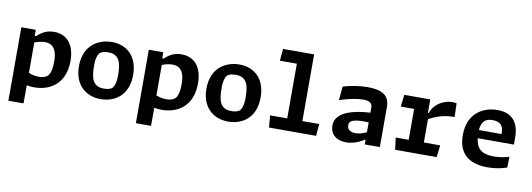

<svg xmlns="http://www.w3.org/2000/svg" viewBox="-68 -1212 5095 1839"><g transform="rotate(10 2480.0 -292.0)"><path d="M577.5 -296.5C577.5 -459 498.5 -545 375.5 -545C306 -545 254.5 -517 213.5 -475.5H198V-534H57.5V180.5H205V4.5C228.5 9 253 11.5 278.5 11.5C439.5 11.5 577.5 -83 577.5 -296.5ZM205 -116V-412.5C240.5 -425.5 274 -433.5 305 -433.5C407 -433.5 424.5 -347 424.5 -263C424.5 -163 401 -128.5 379 -114.5C356.5 -101 333.5 -96 303.5 -96C268.5 -96 236.5 -103 205 -116Z M925 12C1051.5 12 1191.5 -62 1191.5 -269.5C1191.5 -452 1082 -545.5 938.5 -545.5C811 -545.5 665.5 -471.5 665.5 -264C665.5 -81.5 779 12 925 12ZM807.5 -300C807.5 -369 825.5 -412 844 -424C862 -436 885.5 -442 921.5 -442C1036 -442 1050 -349 1050 -235.5C1050 -166.5 1031.5 -123.5 1013 -110.5C996 -99 972 -92.5 935.5 -92.5C821 -92.5 807.5 -185.5 807.5 -300Z M1817.5 -296.5C1817.5 -459 1738.5 -545 1615.5 -545C1546 -545 1494.5 -517 1453.5 -475.5H1438V-534H1297.5V180.5H1445V4.5C1468.5 9 1493 11.5 1518.5 11.5C1679.5 11.5 1817.5 -83 1817.5 -296.5ZM1445 -116V-412.5C1480.5 -425.5 1514 -433.5 1545 -433.5C1647 -433.5 1664.5 -347 1664.5 -263C1664.5 -163 1641 -128.5 1619 -114.5C1596.5 -101 1573.5 -96 1543.5 -96C1508.5 -96 1476.5 -103 1445 -116Z M2165 12C2291.5 12 2431.5 -62 2431.5 -269.5C2431.5 -452 2322 -545.5 2178.5 -545.5C2051 -545.5 1905.5 -471.5 1905.5 -264C1905.5 -81.5 2019 12 2165 12ZM2047.5 -300C2047.5 -369 2065.5 -412 2084 -424C2102 -436 2125.5 -442 2161.5 -442C2276 -442 2290 -349 2290 -235.5C2290 -166.5 2271.5 -123.5 2253 -110.5C2236 -99 2212 -92.5 2175.5 -92.5C2061 -92.5 2047.5 -185.5 2047.5 -300Z M2560.5 0H3018.5L3028.5 -116.5H2864.5V-765H2562L2552 -648.5H2717V-116.5H2550.5Z M3638.5 0V-390.5C3638.5 -499.5 3568.5 -545.5 3425 -545.5C3342 -545.5 3258 -530 3187 -509L3174.5 -375C3271.5 -407.5 3351.5 -420.5 3404.5 -420.5C3454.5 -420.5 3492 -405.5 3492 -364.5V-308.5C3348.5 -301 3155 -264.5 3155 -126C3155 -43.5 3213.5 11.5 3309 11.5C3360 11.5 3424.5 -4 3482 -44H3492V0ZM3304 -152.5C3304 -181 3317.5 -197.5 3349.5 -206C3393.5 -218 3454 -216.5 3492 -214V-118.5C3459.5 -102 3421.5 -90.5 3385 -90.5C3338 -90.5 3304 -111 3304 -152.5Z M4035 -533.5H3782.5L3768.5 -417H3898.5V-116.5H3772.5L3787 0H4191L4205 -116.5H4046V-343.5C4124.5 -386 4201 -409 4293.5 -407.5L4290 -540C4276 -543.5 4262.5 -545 4248.5 -545C4160 -545 4070 -489 4043 -402H4035Z M4584 -421C4597.5 -432 4619 -442 4658.5 -442C4727.5 -442 4765 -410.5 4765 -336C4765 -332.5 4765 -329 4764.5 -325.5H4545C4548 -381 4568 -407.5 4584 -421ZM4401 -251C4401 -75 4501 12 4687.5 12C4765 12 4829 -3 4874.5 -19L4877 -124C4838.5 -111.5 4786 -101 4728.5 -101C4598 -101 4557.5 -158 4547.5 -246.5H4899V-316C4899 -456 4834.5 -545.5 4687.5 -545.5C4548 -545.5 4401 -464.5 4401 -251Z"/></g></svg>

Font: Monaspace Argon
Style: Bold
Weight: 700
Designer: Riley Cran & the Lettermatic Team
Foundry: Lettermatic
Version: Version 1.000 (Monaspace Argon)